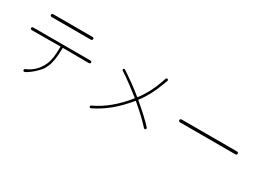

<svg xmlns="http://www.w3.org/2000/svg" viewBox="-15 -1454 3030 2208"><g transform="rotate(30 1500.0 -349.5)"><path d="M303 23Q281 34 274 18Q266 2 288 -7Q395 -54 448 -146Q454 -157 460 -167Q486 -210 498 -285Q506 -338 507 -428Q507 -433 502 -433L130 -431Q106 -431 106 -449Q106 -466 130 -466H879Q903 -466 903 -449Q903 -431 879 -431L541 -433Q536 -433 536 -428Q534 -238 487 -153Q481 -142 475 -131Q452 -94 400.5 -47.5Q349 -1 303 23ZM252 -676Q228 -676 228 -695Q228 -713 252 -713H765Q789 -713 789 -695Q789 -676 765 -676Z M1172 3Q1150 14 1143 -1Q1136 -15 1158 -25Q1364 -122 1541 -342Q1544 -346 1540 -349L1411 -448Q1402 -455 1392 -462Q1312 -521 1272 -545Q1252 -558 1260 -571Q1268 -584 1288 -570Q1441 -469 1559 -372Q1563 -369 1566 -373Q1664 -502 1721 -666Q1725 -677 1728 -688L1735 -709Q1742 -732 1759 -726Q1776 -720 1766 -698L1757 -676Q1753 -665 1749 -654Q1685 -477 1589 -353Q1586 -349 1590 -346Q1752 -209 1826 -127Q1842 -109 1829 -99Q1817 -88 1801 -106Q1725 -192 1571 -323Q1567 -326 1564 -322Q1384 -100 1172 3Z M2136 -365Q2112 -365 2112 -384Q2112 -403 2136 -403H2863Q2887 -403 2887 -384Q2887 -365 2863 -365Z"/></g></svg>

Font: Resource Han Rounded KR ExtraLight
Style: Regular
Weight: 250
Designer: Cyano Hao (round all glyphs); Ryoko NISHIZUKA 西塚涼子 (kana, bopomofo & ideographs); Paul D. Hunt (Latin, Greek & Cyrillic)
Foundry: Cyano Hao
Version: 0.990